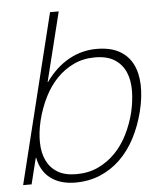

<svg xmlns="http://www.w3.org/2000/svg" viewBox="-57 -889 787 949"><g transform="rotate(-5 336.0 -415.0)"><path d="M626 -311Q608 -240 577 -181Q546 -122 502 -79.5Q458 -37 402 -13.5Q346 10 279 10Q205 10 157 -25.5Q109 -61 96 -129H94L62 0H20L227 -840H270L185 -497H187Q237 -567 301.5 -603Q366 -639 440 -639Q507 -639 551 -615Q595 -591 617.5 -547.5Q640 -504 642 -443.5Q644 -383 626 -311ZM583 -311Q596 -366 596.5 -418Q597 -470 580 -510Q563 -550 526 -574Q489 -598 428 -598Q370 -598 322.5 -575.5Q275 -553 238 -514.5Q201 -476 175 -423.5Q149 -371 134 -311Q120 -253 121 -202Q122 -151 140 -113Q158 -75 194 -53Q230 -31 287 -31Q348 -31 396.5 -54Q445 -77 482 -115.5Q519 -154 544 -204.5Q569 -255 583 -311Z"/></g></svg>

Font: TypoPRO Sinkin Sans
Style: 200 X Light Italic
Weight: 200
Italic angle: -112°
Designer: Keith Bates
Foundry: K-Type
Version: Sinkin Sans (version 1.0)  by Keith Bates   •   © 2014   www